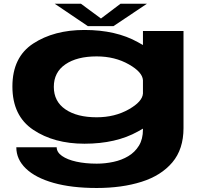

<svg xmlns="http://www.w3.org/2000/svg" viewBox="-20 -748 1089 1006"><path d="M487 237Q355 237 260.5 210.2Q166 183.5 115.8 135.2Q65.5 87 65.5 23.5H277Q277 49.5 304.8 69Q332.5 88.5 380 99Q427.5 109.5 487 109.5Q531 109.5 574.2 100.2Q617.5 91 652.2 70.2Q687 49.5 708 15.2Q729 -19 729 -69.5V-74Q716.5 -66.5 702.5 -59Q588 5 422.5 5Q263 5 154 -68Q45 -141 45 -294.8Q45 -448.5 154 -519.8Q263 -591 422.5 -591Q588 -591 702.5 -527Q716.5 -519.5 729 -512V-585.5H941.5V-77Q941.5 33.5 883 102.8Q824.5 172 721.8 204.5Q619 237 487 237ZM729 -328Q726 -370.5 655.5 -410.5Q582 -452.5 486.5 -452.5Q383.5 -452.5 322.8 -411Q262 -369.5 262 -293Q262 -216.5 322.8 -175Q383.5 -133.5 486.5 -133.5Q582 -133.5 655.5 -175.5Q726 -215.5 729 -258ZM440.5 -611 266.5 -728.5H404L509 -651L611.5 -728.5H750L574.5 -611Z"/></svg>

Font: Anybody UltraExpanded Regular
Style: Bold
Weight: 700
Width: 9
Designer: Tyler Finck
Foundry: Etcetera Type Company
Version: Version 1.010; ttfautohint (v1.8.3) -l 8 -r 50 -G 200 -x 14 